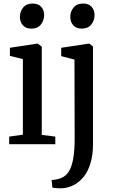

<svg xmlns="http://www.w3.org/2000/svg" viewBox="-20 -794 627 1057"><path d="M30.5 0V-42L106 -52.5V-468.5L34.5 -486.5V-531L182 -553.5H188.5L210 -537V-51.5L284.5 -42V0ZM152 -636.5Q122 -636.5 105.8 -655Q89.5 -673.5 89.5 -701Q89.5 -730.5 107.5 -752.5Q125.5 -774.5 159.5 -774.5H160.5Q190.5 -774.5 206.8 -756.5Q223 -738.5 223 -711Q223 -681.5 205 -659Q187 -636.5 153 -636.5ZM321.5 242.5Q314 242.5 302.5 242.2Q291 242 281.2 241Q271.5 240 268.5 238.5L264 196.5Q271.5 197 287 194.5Q302.5 192 319 185Q345.5 174 361.2 146Q377 118 384 74.2Q391 30.5 391 -28.5L390 -466L317 -485V-531L465.5 -553.5H472L492 -538V-2Q492 57.5 478.8 102.5Q465.5 147.5 441.8 177.8Q418 208 387.2 224.2Q356.5 240.5 321.5 242.5ZM429.5 -636.5Q399.5 -636.5 383.2 -655Q367 -673.5 367 -701Q367 -730.5 385 -752.5Q403 -774.5 437 -774.5H438Q468 -774.5 484.2 -756.5Q500.5 -738.5 500.5 -711Q500.5 -681.5 482.5 -659Q464.5 -636.5 430.5 -636.5Z"/></svg>

Font: Merriweather 48pt
Style: Regular
Weight: 400
Version: Version 2.100